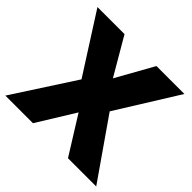

<svg xmlns="http://www.w3.org/2000/svg" viewBox="-175 -893 1073 1073"><g transform="rotate(45 361.5 -357.0)"><path d="M476.6 -350.1 720.2 0H497.1L357.9 -223.1L220.2 0H2L238.8 -365.2L16.1 -713.9H230L358.9 -493.2L482.4 -713.9H703.1Z"/></g></svg>

Font: Open Sans Hebrew Extra Bold
Style: Regular
Weight: 800
Foundry: Ascender Corporation, Yanek Iontef
Version: Version 2.001;PS 002.001;hotconv 1.0.70;makeotf.lib2.5.58329